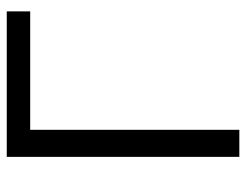

<svg xmlns="http://www.w3.org/2000/svg" viewBox="-102 -644 745 582"><g transform="rotate(-90 271.0 -352.5)"><path d="M87 0V-705H528V-634H169V0Z"/></g></svg>

Font: NunitoSans1
Style: Book
Weight: 400
Designer: Vernon Adams
Foundry: Vernon Adams
Version: Version 3.101;gftools[0.9.27]